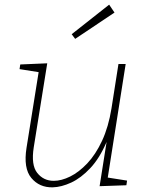

<svg xmlns="http://www.w3.org/2000/svg" viewBox="-20 -798 636 825"><path d="M206 7Q149 8 114.5 -33.5Q80 -75 94 -163L146 -488L64 -501L67 -521L183 -526L125 -165Q113 -89 140 -55Q167 -21 211 -21Q244 -21 281.5 -39.5Q319 -58 355 -96Q391 -134 418.5 -193Q446 -252 459 -332L489 -523H520L443 -35L526 -22L523 -2L408 2L438 -188Q408 -118 368 -75.5Q328 -33 286 -13.5Q244 6 206 7ZM303 -631 288 -651 449 -778 472 -744Z"/></svg>

Font: Bitter ExtraLight
Style: Italic
Weight: 200
Italic angle: -9°
Designer: Sol Matas, and Bitter project Authors
Foundry: Sol Matas
Version: Version 2.001